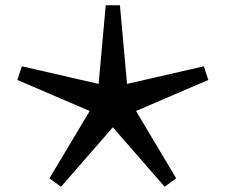

<svg xmlns="http://www.w3.org/2000/svg" viewBox="-20 -692 858 730"><path d="M497 -270 650 -14 606 18 409 -208 212 18 168 -14 321 -270 46 -388 63 -440 355 -373 382 -672H436L463 -373L755 -440L772 -388Z"/></svg>

Font: FiraGO Medium
Style: Italic
Weight: 500
Italic angle: -8°
Designer: bBox Type GmbH
Foundry: bBox Type GmbH
Version: Version 1.001